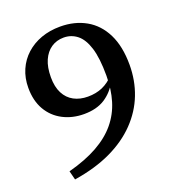

<svg xmlns="http://www.w3.org/2000/svg" viewBox="-124 -754 786 866"><g transform="rotate(-20 269.0 -321.5)"><path d="M89 14 78 -29Q161 -51 219 -83.5Q277 -116 313 -159.5Q349 -203 365.5 -257.5Q382 -312 382 -378Q382 -462 366.5 -511.5Q351 -561 323 -583Q295 -605 259 -605Q225 -605 199 -587.5Q173 -570 158.5 -537Q144 -504 144 -456Q144 -410 160 -379Q176 -348 205 -332.5Q234 -317 272 -317Q311 -317 342 -330.5Q373 -344 400 -373L412 -343L393 -345Q369 -300 329 -274.5Q289 -249 229 -249Q173 -249 128 -272.5Q83 -296 57.5 -340Q32 -384 32 -446Q32 -493 49 -532Q66 -571 97 -599Q128 -627 169.5 -642Q211 -657 261 -657Q330 -657 383.5 -627Q437 -597 467 -537Q497 -477 497 -388Q497 -313 471.5 -247Q446 -181 394.5 -127.5Q343 -74 267 -38Q191 -2 89 14Z"/></g></svg>

Font: Source Serif 4 Medium
Style: Regular
Weight: 500
Designer: Frank Grießhammer
Foundry: Adobe Systems Incorporated
Version: Version 4.004;hotconv 1.0.116;makeotfexe 2.5.65601